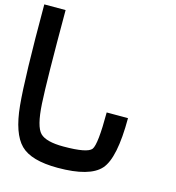

<svg xmlns="http://www.w3.org/2000/svg" viewBox="-125 -982 1000 1088"><g transform="rotate(15 375.0 -437.5)"><path d="M0 -875H125Q125 -460.9 132.8 -328.1Q140.6 -195.3 175.8 -160.2Q210.9 -125 312.5 -125Q453.1 -125 476.6 -156.2Q500 -187.5 500 -375H625Q625 -140.6 562.5 -70.3Q500 0 312.5 0Q156.2 0 93.8 -62.5Q31.2 -125 15.6 -285.2Q0 -445.3 0 -875Z"/></g></svg>

Font: CraftyPE
Style: Regular
Weight: 400
Designer: Erek Butcher
Foundry: Haunted Coop
Version: Version 0.018;April 4, 2024;FontCreator 15.0.0.2962 64-bit